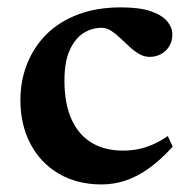

<svg xmlns="http://www.w3.org/2000/svg" viewBox="-20 -476 501 508"><path d="M300 -456.5Q350 -456.5 379.8 -446Q409.5 -435.5 422.8 -419.2Q436 -403 436 -385Q436 -367.5 428 -354Q420 -340.5 406.2 -333Q392.5 -325.5 376 -325.5Q361.5 -325.5 348.2 -333.2Q335 -341 322.5 -352.5Q310 -364 298 -375.5Q286 -387 273.8 -394.8Q261.5 -402.5 249 -402.5Q222.5 -402.5 200.2 -388Q178 -373.5 164.2 -342.8Q150.5 -312 150.5 -263Q150.5 -202 169 -160.8Q187.5 -119.5 222.2 -98.5Q257 -77.5 305.5 -77.5Q337.5 -77.5 366.2 -86.8Q395 -96 424 -116L437 -88Q405.5 -53.5 374.8 -31.2Q344 -9 312.8 1.5Q281.5 12 249 12Q184 12 135.5 -16.5Q87 -45 60.5 -95.5Q34 -146 34 -211Q34 -262.5 51.8 -307.2Q69.5 -352 103.2 -385.5Q137 -419 186.8 -437.8Q236.5 -456.5 300 -456.5Z"/></svg>

Font: Newsreader 16pt SemiBold
Style: Regular
Weight: 600
Designer: Hugues Gentile
Foundry: Production Type
Version: Version 1.003